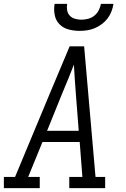

<svg xmlns="http://www.w3.org/2000/svg" viewBox="-33 -975 653 995"><path d="M-13 0V-58H45L225 -490L328 -735H403L462 -58H512V0H326V-58H394L380 -239H187L113 -58H173V0ZM375 -297 360 -490Q357 -528 354.5 -565.5Q352 -603 350 -640Q335 -602 320 -564.5Q305 -527 289 -490L211 -297ZM379 -815Q350 -815 322 -822.5Q294 -830 275 -849.5Q256 -869 250.5 -897.5Q245 -926 250 -955H315Q312 -938 315 -921.5Q318 -905 329 -893.5Q340 -882 356 -877.5Q372 -873 389 -873Q406 -873 423.5 -877.5Q441 -882 455.5 -893.5Q470 -905 478.5 -921.5Q487 -938 490 -955H555Q552 -935 544.5 -915.5Q537 -896 524.5 -879.5Q512 -863 494.5 -850Q477 -837 458 -829Q439 -821 419 -818Q399 -815 379 -815Z"/></svg>

Font: Iosevka Etoile Light Oblique
Style: Regular
Weight: 300
Italic angle: -9°
Designer: Belleve Invis
Foundry: Belleve Invis
Version: Version 15.5.2; ttfautohint (v1.8.4)